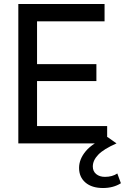

<svg xmlns="http://www.w3.org/2000/svg" viewBox="-20 -720 627 964"><path d="M518 -87H166V-313H464V-398H166V-613H505V-700H72V0H518ZM409 196.5C430.3 214.8 459.7 224 497 224C531.7 224 561.7 216 587 200L569 151C552.3 162.3 531.7 168 507 168C489 168 474.3 163.3 463 154C451.7 144.7 446 132 446 116C446 95.3 455.2 75.5 473.5 56.5C491.8 37.5 522.3 18.7 565 0L520 -32C470 -12 433.7 11.5 411 38.5C388.3 65.5 377 93.7 377 123C377 153.7 387.7 178.2 409 196.5Z"/></svg>

Font: Rookery
Style: Regular
Weight: 400
Designer: Ryan Kimball / Julieta Ulanovsky
Foundry: Motorola Mobility LLC.
Version: Version 1.0